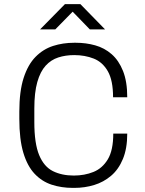

<svg xmlns="http://www.w3.org/2000/svg" viewBox="-20 -904 705 934"><path d="M334 10Q279 10 231.5 -5.5Q184 -21 148.5 -58.5Q113 -96 93.5 -161Q74 -226 74 -326V-361Q74 -460 95 -525Q116 -590 153 -627.5Q190 -665 238 -680.5Q286 -696 341 -696H349Q398 -696 443 -683.5Q488 -671 523 -640.5Q558 -610 578.5 -558.5Q599 -507 599 -431H530Q530 -513 504.5 -557.5Q479 -602 436 -619Q393 -636 341 -636Q299 -636 263.5 -624.5Q228 -613 202 -584.5Q176 -556 161.5 -505Q147 -454 147 -376V-310Q147 -206 170.5 -149.5Q194 -93 237.5 -71.5Q281 -50 339 -50Q391 -50 434.5 -67.5Q478 -85 504.5 -129Q531 -173 531 -254H599Q599 -182 578 -131Q557 -80 520.5 -49Q484 -18 438 -4Q392 10 342 10ZM175 -761 296 -884H371L491 -761H417L321 -860H346L249 -761Z"/></svg>

Font: Chivo ExtraLight
Style: Regular
Weight: 250
Designer: Hector Gatti
Foundry: Omnibus-Type
Version: Version 2.002